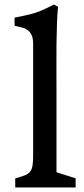

<svg xmlns="http://www.w3.org/2000/svg" viewBox="-20 -823 370 843"><path d="M46.9 -40Q72.3 -46.9 87.9 -52.7Q103.5 -58.6 111.8 -68.8Q120.1 -79.1 122.8 -96.2Q125.5 -113.3 125.5 -142.6V-628.4Q125.5 -654.8 118.7 -669.2Q111.8 -683.6 100.6 -691.4Q89.4 -699.2 74.7 -702.6Q60.1 -706.1 43.9 -710V-745.6Q65.9 -750 82.5 -753.4Q99.1 -756.8 112.3 -760.3Q125.5 -763.7 136.7 -767.3Q147.9 -771 159.7 -775.9Q171.4 -780.8 185.1 -787.4Q198.7 -793.9 216.8 -803.2L234.9 -793Q231.4 -758.8 230 -716.1Q228.5 -673.3 228 -626.7Q227.5 -580.1 227.8 -532.2Q228 -484.4 228 -439.5V-66.9L312 -40V0H46.9Z"/></svg>

Font: Donegal One
Style: Regular
Weight: 400
Designer: Gary Lonergan
Foundry: Sorkin Type Co.
Version: Version 1.004